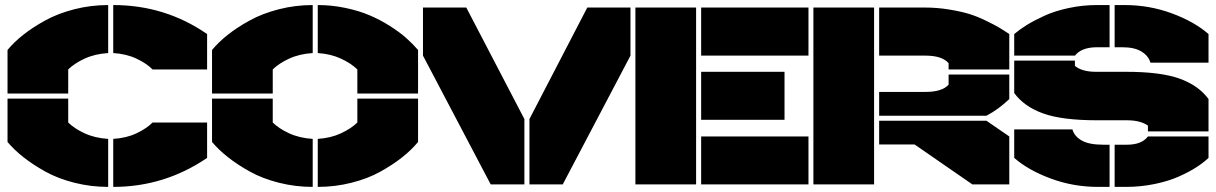

<svg xmlns="http://www.w3.org/2000/svg" viewBox="-20 -730 4813 760"><path d="M250 -359.9H9.8V-532.2Q36.1 -564 73 -593Q109.9 -622.1 159.7 -649.4Q209.5 -676.8 274.4 -693.4Q339.4 -710 408.2 -710V-520Q355 -516.6 314.2 -497.6Q273.4 -478.5 250 -455.1ZM9.8 -168V-339.8H250V-245.1Q273.4 -221.7 314.2 -202.6Q355 -183.6 408.2 -180.2V9.8Q339.4 9.8 274.7 -6.6Q210 -22.9 160.2 -50.5Q110.4 -78.1 73.5 -107.2Q36.6 -136.2 9.8 -168ZM428.2 9.8V-180.2Q481 -183.6 520.5 -202.4Q560.1 -221.2 584 -245.1H799.8V-105Q631.3 9.8 428.2 9.8ZM428.2 -520V-710Q633.8 -710 799.8 -595.2V-455.1H584Q560.1 -479 520.5 -497.8Q481 -516.6 428.2 -520Z M1059.6 -359.9H819.3V-532.2Q845.7 -564 882.6 -593Q919.4 -622.1 969.2 -649.4Q1019 -676.8 1084 -693.4Q1148.9 -710 1217.8 -710V-520Q1164.6 -516.6 1123.8 -497.6Q1083 -478.5 1059.6 -455.1ZM819.3 -168V-339.8H1059.6V-245.1Q1083 -221.7 1123.8 -202.6Q1164.6 -183.6 1217.8 -180.2V9.8Q1148.9 9.8 1084.2 -6.6Q1019.5 -22.9 969.7 -50.5Q919.9 -78.1 883.1 -107.2Q846.2 -136.2 819.3 -168ZM1237.8 9.8V-180.2Q1289.6 -183.6 1329.8 -202.4Q1370.1 -221.2 1394.5 -245.1V-339.8H1634.8V-168Q1608.4 -136.2 1571.8 -107.2Q1535.2 -78.1 1485.6 -50.5Q1436 -22.9 1371.3 -6.6Q1306.6 9.8 1237.8 9.8ZM1237.8 -520V-710Q1293.5 -710 1346.9 -698.7Q1400.4 -687.5 1442.4 -669.7Q1484.4 -651.9 1522.2 -627.9Q1560.1 -604 1586.7 -580.6Q1613.3 -557.1 1634.8 -532.2V-359.9H1394.5V-455.1Q1370.1 -479 1329.8 -497.8Q1289.6 -516.6 1237.8 -520Z M1922.4 0 1654.3 -509.8V-700.2H1825.7L2055.7 -258.8V0ZM2075.7 0V-258.8L2304.7 -700.2H2475.6V-509.8L2207.5 0Z M2495.1 0V-700.2H2735.4V0ZM2755.4 0V-189.9H3180.2V0ZM2755.4 -255.9V-445.8H3085.4V-255.9ZM2755.4 -509.8V-700.2H3180.2V-509.8Z M3439.9 0H3199.7V-700.2H3439.9ZM3460 -158.2V-252H3884.8L3975.1 -189.9V0H3829.1L3600.1 -158.2ZM3460 -272V-366.2H3644Q3709.5 -366.2 3734.9 -395V-435.1H3975.1V-337.9Q3931.6 -296.4 3884.8 -272ZM3460 -509.8V-700.2H3639.2Q3689.5 -700.2 3736.8 -692.4Q3784.2 -684.6 3816.2 -674.8Q3848.1 -665 3883.1 -647.9Q3918 -630.9 3934.1 -621.3Q3950.2 -611.8 3975.1 -595.2V-455.1H3734.9V-480Q3708.5 -509.8 3644 -509.8Z M4234.9 -509.8H3994.6V-595.2Q4016.6 -613.8 4044.4 -631.1Q4072.3 -648.4 4113.8 -667.5Q4155.3 -686.5 4210 -698.2Q4264.6 -710 4322.8 -710H4372.1V-543H4322.8Q4261.2 -543 4234.9 -509.8ZM3994.6 -105V-217.8H4225.1Q4231.9 -191.4 4261 -174.3Q4290 -157.2 4346.7 -157.2H4372.1V9.8H4326.7Q4228.5 9.8 4139.4 -23.2Q4050.3 -56.2 3994.6 -105ZM3994.6 -361.8V-490.2H4234.9V-469.2Q4263.2 -445.8 4317.9 -445.8H4436Q4575.2 -445.8 4650.1 -418.5Q4725.1 -391.1 4763.7 -337.9V-210H4523.9V-232.9Q4493.7 -253.9 4440.9 -253.9H4322.8Q4183.6 -253.9 4108.4 -281.2Q4033.2 -308.6 3994.6 -361.8ZM4392.1 9.8V-157.2H4440.9Q4499.5 -157.2 4523.9 -189.9H4763.7V-105Q4743.7 -85.9 4714.8 -67.4Q4686 -48.8 4645.3 -30.8Q4604.5 -12.7 4549.8 -1.5Q4495.1 9.8 4436 9.8ZM4392.1 -543V-710H4431.6Q4529.8 -710 4618.9 -677Q4708 -644 4763.7 -595.2V-481.9H4533.7Q4526.9 -507.8 4499.3 -525.4Q4471.7 -543 4421.9 -543Z"/></svg>

Font: Nastup Basic
Style: Regular
Weight: 400
Designer: Maksym Kobuzan
Foundry: Zakznak
Version: Version 1.020;FEAKit 1.0